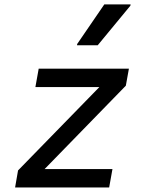

<svg xmlns="http://www.w3.org/2000/svg" viewBox="-20 -826 640 846"><path d="M46.5 0 59.5 -75 418 -442.5H136L150.5 -523.5H548L534.5 -448.5L176.5 -81H475.5L461 0ZM319.5 -626.5 320 -632 439.5 -806.5H555.5L554.5 -801L410.5 -626.5Z"/></svg>

Font: Google Sans Code
Style: Italic
Weight: 400
Italic angle: -10°
Monospace: yes
Designer: Google Sans Code Authors
Foundry: Google LLC
Version: Version 6.000